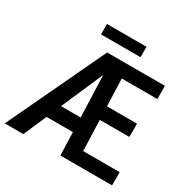

<svg xmlns="http://www.w3.org/2000/svg" viewBox="-189 -1039 1193 1212"><g transform="rotate(30 407.5 -433.0)"><path d="M414.6 -635.7 138.7 0H3.4L339.4 -710.9H410.6ZM471.7 -272V-167.5H157.2V-272ZM785.6 -96.2V0H485.4V-96.2ZM498 -710.9 522.9 0H409.2L384.3 -710.9ZM727.5 -416V-319.3H468.3V-416ZM760.7 -710.9V-614.7H460.4V-710.9ZM536.6 -866.2V-790.5H248.5V-866.2Z"/></g></svg>

Font: Roboto Condensed Medium
Style: Regular
Weight: 500
Designer: Christian Robertson
Foundry: Google
Version: Version 3.0